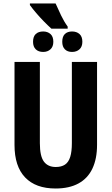

<svg xmlns="http://www.w3.org/2000/svg" viewBox="-20 -1068 638 1098"><path d="M298 -1048Q312 -1016 329 -980.5Q346 -945 367 -916V-904H274Q254 -922 231 -945.5Q208 -969 187 -993.5Q166 -1018 151 -1039V-1048ZM227 -888Q252 -888 268.5 -873.5Q285 -859 285 -829Q285 -801 268.5 -786Q252 -771 227 -771Q200 -771 184.5 -786Q169 -801 169 -829Q169 -859 184.5 -873.5Q200 -888 227 -888ZM392 -888Q418 -888 434.5 -873.5Q451 -859 451 -829Q451 -801 434.5 -786Q418 -771 392 -771Q366 -771 351 -786Q336 -801 336 -829Q336 -859 351 -873.5Q366 -888 392 -888ZM535 -240Q535 -160 508.5 -104Q482 -48 429 -19Q376 10 298 10Q184 10 123.5 -53.5Q63 -117 63 -239V-714H208V-249Q208 -175 231 -144Q254 -113 299 -113Q331 -113 351.5 -126.5Q372 -140 381.5 -170.5Q391 -201 391 -250V-714H535Z"/></svg>

Font: Noto Sans Display Condensed
Style: Bold
Weight: 700
Width: 3
Designer: Monotype Design Team
Foundry: Monotype Imaging Inc.
Version: Version 2.003